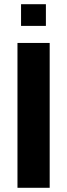

<svg xmlns="http://www.w3.org/2000/svg" viewBox="-20 -892 319 912"><path d="M63 0V-688H216V0ZM80 -769V-872H198V-769Z"/></svg>

Font: Saira SemiCondensed
Style: Bold
Weight: 700
Width: 4
Designer: Hector Gatti with collaboration of the Omnibus-Type team
Foundry: Omnibus-Type
Version: Version 1.101